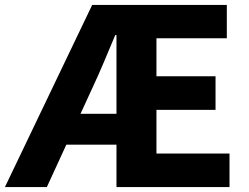

<svg xmlns="http://www.w3.org/2000/svg" viewBox="-34 -763 1015 783"><path d="M-14 0 342 -743H891V-607H604V-452H845V-315H604V-137H902V0H441V-620H436Q413 -565 390 -510.5Q367 -456 344 -407L157 0ZM159 -173V-299H527V-173Z"/></svg>

Font: Noto Sans SC ExtraBold
Style: Regular
Weight: 800
Designer: Ryoko NISHIZUKA 西塚涼子 (kana, bopomofo & ideographs); Paul D. Hunt (Latin, Greek & Cyrillic); Sandoll Communications 산돌커뮤니
Foundry: Adobe
Version: Version 2.004-H2;hotconv 1.0.118;makeotfexe 2.5.65603